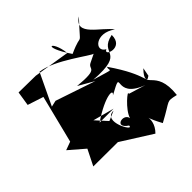

<svg xmlns="http://www.w3.org/2000/svg" viewBox="-208 -896 1121 1121"><g transform="rotate(-45 353.0 -335.0)"><path d="M653 -203C608 -173 661 -206 519 -411C504 -380 561 -370 409 -414C667 -395 530 -494 670 -523C672 -414 541 -466 589 -486C524 -521 609 -604 706 -532C661 -598 508 -669 611 -735C468 -583 575 -672 430 -606C322 -764 399 -755 412 -632L188 -668L48 -670L34 -581L132 -549L58 -254L6 -235L100 -154L51 -56L253 -55L443 65C526 -17 433 -102 517 52C649 -18 614 -23 691 -6C715 -214 565 -153 663 -255ZM497 -209C514 -238 417 -158 402 -104C393 -156 289 -129 368 -77C368 -25 266 -203 365 -203L305 -177L242 -246L373 -211H258C391 -302 462 -297 425 -268C593 -359 405 -250 602 -177ZM467 -495C426 -475 486 -439 316 -455L412 -400L166 -483L127 -474L220 -669C330 -657 501 -519 518 -520Z"/></g></svg>

Font: Asimov Silicon
Style: Regular
Weight: 400
Designer: Google
Version: Version 2.000980; 2014